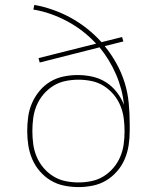

<svg xmlns="http://www.w3.org/2000/svg" viewBox="-20 -755 640 783"><path d="M300 8Q271 8 241.5 2Q212 -4 187 -19Q162 -34 142.5 -56.5Q123 -79 111.5 -106Q100 -133 95.5 -162Q91 -191 91 -221Q91 -250 95 -279Q99 -308 110.5 -334.5Q122 -361 141 -384Q160 -407 185 -422Q210 -437 239 -443Q268 -449 297 -449Q327 -449 356.5 -442.5Q386 -436 411.5 -420Q437 -404 456 -379.5Q475 -355 486 -327Q479 -392 453 -452Q427 -512 386 -562L142 -500L137 -518L372 -577Q346 -605 317 -627.5Q288 -650 255.5 -667.5Q223 -685 188 -697.5Q153 -710 116 -716L120 -735Q159 -728 197 -714.5Q235 -701 269.5 -682Q304 -663 335.5 -638Q367 -613 394 -583L478 -604L483 -586L407 -567Q434 -534 455 -496Q476 -458 488.5 -417.5Q501 -377 505 -334Q509 -291 509 -248V-221Q509 -191 504.5 -162Q500 -133 488.5 -106Q477 -79 457.5 -56.5Q438 -34 413 -19Q388 -4 358.5 2Q329 8 300 8ZM300 -11Q327 -11 353.5 -16.5Q380 -22 402.5 -36Q425 -50 442.5 -70.5Q460 -91 470.5 -116Q481 -141 484.5 -167.5Q488 -194 488 -220Q488 -247 484.5 -273.5Q481 -300 470.5 -325Q460 -350 442.5 -370.5Q425 -391 402.5 -405Q380 -419 353.5 -424.5Q327 -430 300 -430Q273 -430 246.5 -424.5Q220 -419 197.5 -405Q175 -391 157.5 -370.5Q140 -350 129.5 -325Q119 -300 115.5 -273.5Q112 -247 112 -221Q112 -194 115.5 -167.5Q119 -141 129.5 -116Q140 -91 157.5 -70.5Q175 -50 197.5 -36Q220 -22 246.5 -16.5Q273 -11 300 -11Z"/></svg>

Font: Iosevka Thin Extended
Style: Regular
Weight: 100
Width: 7
Monospace: yes
Designer: Belleve Invis
Foundry: Belleve Invis
Version: Version 32.5.0; ttfautohint (v1.8.4)